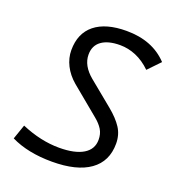

<svg xmlns="http://www.w3.org/2000/svg" viewBox="-130 -807 846 922"><g transform="rotate(20 293.0 -346.5)"><path d="M237.3 9.8Q113.8 9.8 27.3 -32.7L53.2 -107.4Q152.8 -64.9 246.6 -64.9Q326.7 -64.9 369.6 -90.8Q412.6 -116.7 412.6 -165.5Q412.6 -195.3 399.2 -217.5Q385.7 -239.7 359.9 -260.7L215.8 -379.9Q180.2 -410.2 161.1 -448Q142.1 -485.8 142.1 -525.9Q142.1 -611.8 198.7 -657.5Q255.4 -703.1 360.8 -703.1Q494.1 -703.1 571.3 -620.6L512.7 -559.6Q476.6 -594.7 436.5 -611.6Q396.5 -628.4 355 -628.4Q293.9 -628.4 260.5 -604.2Q227.1 -580.1 227.1 -534.2Q227.1 -477.5 284.2 -430.2L409.2 -327.6Q452.6 -292 475.3 -257.1Q498 -222.2 498 -176.8Q498 -85.9 430.9 -38.1Q363.8 9.8 237.3 9.8Z"/></g></svg>

Font: Cascadia Code NF SemiLight
Style: Italic
Weight: 350
Italic angle: -10°
Monospace: yes
Designer: Aaron Bell
Foundry: Saja Typeworks
Version: Version 2404.023; ttfautohint (v1.8.4)